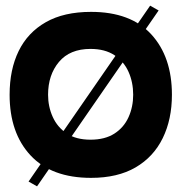

<svg xmlns="http://www.w3.org/2000/svg" viewBox="-20 -615 640 679"><path d="M81 27 511 -595 541 -578 111 44ZM302 14Q162 14 88 -65.5Q14 -145 14 -280Q14 -369 46 -434.5Q78 -500 142 -536.5Q206 -573 302 -573Q442 -573 515 -493.5Q588 -414 588 -280Q588 -193 555.5 -126.5Q523 -60 459.5 -23Q396 14 302 14ZM300 -121Q351 -121 384.5 -142.5Q418 -164 434.5 -200.5Q451 -237 451 -280Q451 -324 434.5 -361Q418 -398 384.5 -420Q351 -442 300 -442Q227 -442 188.5 -396Q150 -350 150 -280Q150 -238 166.5 -201.5Q183 -165 216 -143Q249 -121 300 -121Z"/></svg>

Font: Darker Grotesque Black
Style: Regular
Weight: 900
Designer: Gabriel Lam
Foundry: TypeRant
Version: Version 1.000;gftools[0.9.28]